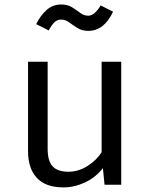

<svg xmlns="http://www.w3.org/2000/svg" viewBox="-20 -811 655 843"><path d="M189.2 -540V-157.4Q189.2 -104.1 211.3 -80.5Q233.3 -56.9 280 -56.9Q324.6 -56.9 364.4 -82.3Q404.1 -107.7 426.2 -142.6V-540H512.3V0H439L431.8 -72.8Q400 -31.8 353.1 -10Q306.2 11.8 259 11.8Q180.5 11.8 141.8 -30Q103.1 -71.8 103.1 -147.2V-540ZM367.7 -675.4Q340.5 -675.4 320.8 -687.7Q301 -700 283.8 -712.6Q266.7 -725.1 248.2 -725.1Q230.8 -725.1 218.5 -712.8Q206.2 -700.5 193.8 -677.4L139 -705.1Q156.4 -741.5 183.8 -766.4Q211.3 -791.3 248.7 -791.3Q276.9 -791.3 296.4 -779Q315.9 -766.7 332.1 -754.4Q348.2 -742.1 367.7 -742.1Q394.9 -742.1 422.1 -787.2L476.4 -759.5Q436.9 -675.4 367.7 -675.4Z"/></svg>

Font: FiraCode Nerd Font
Style: Regular
Weight: 400
Designer: Carrois Corporate, Edenspiekermann AG, Nikita Prokopov
Foundry: Carrois Corporate, Edenspiekermann AG, Nikita Prokopov
Version: Version 6.002;Nerd Fonts 3.4.0